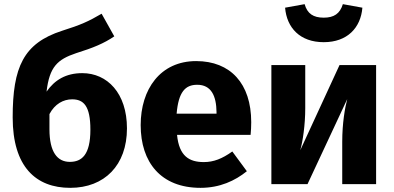

<svg xmlns="http://www.w3.org/2000/svg" viewBox="-20 -886 1895 924"><path d="M376 -534C297 -534 243 -501 204 -445C218 -565 257 -600 346 -630C429 -656 480 -677 530 -711L469 -820C406 -783 368 -766 279 -738C93 -678 41 -563 41 -321C41 -83 153 18 318 18C483 18 591 -91 591 -268C591 -438 496 -534 376 -534ZM316 -107C256 -107 218 -154 218 -264V-337C244 -386 285 -408 327 -408C382 -408 415 -377 415 -262C415 -140 373 -107 316 -107Z M1189 -298C1189 -484 1089 -592 924 -592C751 -592 657 -456 657 -284C657 -105 754 18 945 18C1038 18 1111 -16 1168 -62L1098 -157C1049 -122 1008 -106 961 -106C891 -106 842 -134 832 -237H1186C1188 -254 1189 -280 1189 -298ZM1022 -339H830C839 -443 871 -478 929 -478C997 -478 1021 -424 1022 -347Z M1538 -683C1651 -683 1716 -752 1724 -849L1630 -866C1616 -820 1587 -801 1538 -801C1488 -801 1459 -820 1446 -866L1352 -849C1360 -752 1424 -683 1538 -683ZM1790 -573H1614L1425 -163C1437 -205 1449 -284 1449 -366V-573H1286V0H1460L1651 -409C1640 -367 1627 -293 1627 -204V0H1790Z"/></svg>

Font: Glow Sans SC Normal ExtraBold
Style: Regular
Weight: 800
Designer: Ryoko NISHIZUKA (kana, bopomofo & ideographs); Paul D. Hunt (Latin, Greek & Cyrillic); Sandoll Communications, Soo-young
Version: Version 0.93